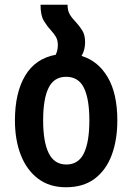

<svg xmlns="http://www.w3.org/2000/svg" viewBox="-20 -780 559 810"><path d="M324 -544Q394 -523 434.5 -454Q475 -385 475 -272Q475 -190 451.5 -126.5Q428 -63 380 -26.5Q332 10 258 10Q189 10 141 -26Q93 -62 68 -125.5Q43 -189 43 -272Q43 -388 86 -460.5Q129 -533 215 -549Q219 -557 221.5 -567.5Q224 -578 224 -590Q224 -611 215.5 -625Q207 -639 195 -652Q179 -669 165 -692Q151 -715 151 -760H265Q265 -735 274.5 -719Q284 -703 299 -688Q314 -672 326.5 -652.5Q339 -633 339 -602Q339 -569 324 -544ZM260 -86Q311 -86 334 -133.5Q357 -181 357 -272Q357 -363 334 -409.5Q311 -456 259 -456Q208 -456 185 -409.5Q162 -363 162 -272Q162 -182 185.5 -134Q209 -86 260 -86Z"/></svg>

Font: Noto Sans Georgian Condensed SemiBold
Style: Regular
Weight: 600
Width: 3
Designer: Monotype Design Team, Akaki Razmadze
Foundry: Google LLC
Version: Version 2.005; ttfautohint (v1.8.4.7-5d5b)